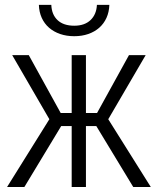

<svg xmlns="http://www.w3.org/2000/svg" viewBox="-20 -749 640 769"><path d="M365.7 -244.1H324.2V0H267.1V-244.1H225.1L77.6 0H8.3L177.7 -271.5L28.8 -528.3H95.2L223.1 -296.4H267.1V-528.3H324.2V-296.4H368.7L496.6 -528.3H563.5L413.6 -271.5L584 0H513.7ZM418 -729.5Q417 -700.7 406.5 -677.5Q396 -654.3 377.4 -637.9Q358.9 -621.6 333.5 -612.8Q308.1 -604 277.3 -604Q246.6 -604 220.9 -612.8Q195.3 -621.6 176.5 -637.9Q157.7 -654.3 147.2 -677.5Q136.7 -700.7 135.7 -729.5H185.5Q187 -690.4 210.7 -668.2Q234.4 -646 277.3 -646Q318.8 -646 342.5 -668.5Q366.2 -690.9 368.2 -729.5Z"/></svg>

Font: Roboto Mono Light
Style: Regular
Weight: 300
Designer: Google
Version: Version 2.000985; 2015; ttfautohint (v1.3)